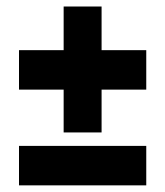

<svg xmlns="http://www.w3.org/2000/svg" viewBox="-20 -558 498 578"><path d="M285.8 -159.3V-288.2H420.3V-407H285.8V-538.4H171.6V-407H37.2V-288.2H171.6V-159.3ZM420.3 0V-118.8H37.2V0Z"/></svg>

Font: Arad-VF Thin Dots1
Style: Regular
Weight: 100
Designer: Mohammad Darvishi
Version: Version 1.000;August 30, 2024;FontCreator 15.0.0.2992 64-bit